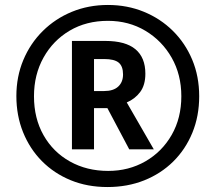

<svg xmlns="http://www.w3.org/2000/svg" viewBox="-20 -744 870 774"><path d="M413 10Q332 10 265 -17.5Q198 -45 149 -94.5Q100 -144 73 -211Q46 -278 46 -357Q46 -435 74 -502Q102 -569 152.5 -619Q203 -669 270 -696.5Q337 -724 415 -724Q493 -724 560 -696.5Q627 -669 677 -619.5Q727 -570 755 -503Q783 -436 783 -356Q783 -276 755.5 -209Q728 -142 678.5 -93Q629 -44 561.5 -17Q494 10 413 10ZM416 -55Q499 -55 566 -93.5Q633 -132 672 -200Q711 -268 711 -356Q711 -443 672 -511.5Q633 -580 566 -620Q499 -660 415 -660Q328 -660 261 -620.5Q194 -581 155.5 -512Q117 -443 117 -356Q117 -267 155.5 -199Q194 -131 262 -93Q330 -55 416 -55ZM270 -142V-579H404Q486 -579 526 -545.5Q566 -512 566 -447Q566 -401 545 -373Q524 -345 491 -331L600 -142H501L413 -308H359V-142ZM400 -377Q437 -377 456.5 -395Q476 -413 476 -444Q476 -477 458.5 -491.5Q441 -506 400 -506H359V-377Z"/></svg>

Font: Noto Sans Ethiopic SemiCondensed
Style: Bold
Weight: 700
Width: 4
Designer: Monotype Design Team
Foundry: Monotype Imaging Inc.
Version: Version 2.102; ttfautohint (v1.8.4.7-5d5b)